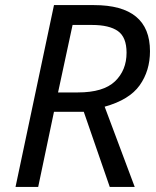

<svg xmlns="http://www.w3.org/2000/svg" viewBox="-20 -734 613 754"><path d="M41 0 192 -714H349Q569 -714 569 -533Q569 -456 528.5 -399Q488 -342 391 -315L509 0H411L309 -295H192L130 0ZM208 -371H286Q386 -371 431.5 -414.5Q477 -458 477 -527Q477 -588 443 -612Q409 -636 341 -636H265Z"/></svg>

Font: Noto Sans IKEA
Style: Italic
Weight: 400
Italic angle: -12°
Designer: Monotype Design Team
Foundry: Monotype Imaging Inc.
Version: Version 2.001